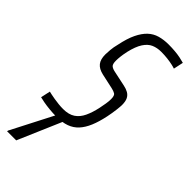

<svg xmlns="http://www.w3.org/2000/svg" viewBox="-249 -551 774 774"><g transform="rotate(45 138.0 -164.0)"><path d="M83 8Q64 8 44 6Q24 4 8 1Q-8 -2 -15 -4L-6 -45Q-2 -44 7 -42Q16 -40 28.5 -38Q41 -36 54.5 -34.5Q68 -33 81 -33Q113 -33 132.5 -46Q152 -59 163.5 -83.5Q175 -108 182 -141Q185 -156 187.5 -170.5Q190 -185 190 -198Q190 -218 182 -223Q174 -228 160 -231L96 -245Q70 -251 58 -266Q46 -281 46 -309Q46 -318 47.5 -335.5Q49 -353 54 -372Q63 -416 76.5 -444Q90 -472 107.5 -488.5Q125 -505 148 -511.5Q171 -518 198 -518Q217 -518 234.5 -516.5Q252 -515 266.5 -512Q281 -509 291 -506L282 -464Q277 -466 264 -469Q251 -472 234 -474Q217 -476 198 -476Q175 -476 156.5 -468Q138 -460 124 -438.5Q110 -417 101 -378Q97 -359 95.5 -345.5Q94 -332 94 -322Q94 -302 101 -296Q108 -290 122 -287L188 -273Q203 -270 214.5 -263.5Q226 -257 232 -245Q238 -233 238 -212Q238 -205 235.5 -183.5Q233 -162 228 -138Q220 -100 208.5 -72.5Q197 -45 180.5 -27Q164 -9 140.5 -0.5Q117 8 83 8ZM-15 190 -14 185 90 -17H126L124 -12L37 190Z"/></g></svg>

Font: Saira UltraCondensed Light
Style: Italic
Weight: 300
Width: 1
Italic angle: -12°
Designer: Hector Gatti with collaboration of the Omnibus-Type team
Foundry: Omnibus-Type
Version: Version 1.101